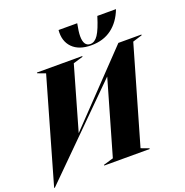

<svg xmlns="http://www.w3.org/2000/svg" viewBox="-166 -1067 1190 1238"><g transform="rotate(-20 428.5 -448.5)"><path d="M199 -687 145 -707V-712H456V-707L389 -687L265 -254H266L704 -712H862V-707L797 -687L606 -25L660 -5V0H348V-5L416 -25L562 -532H561L0 25H-5ZM536 -757Q451 -757 407 -802Q363 -847 370 -922H498Q487 -867 487 -837Q487 -767 533 -767Q563 -767 586.5 -802Q610 -837 636 -922H764Q734 -843 676.5 -800Q619 -757 536 -757Z"/></g></svg>

Font: Nyght Serif Dark Italic
Style: Regular
Weight: 800
Italic angle: -16°
Designer: Maksym Kobuzan
Version: Version 0.400